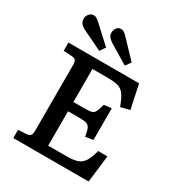

<svg xmlns="http://www.w3.org/2000/svg" viewBox="-216 -1081 1130 1219"><g transform="rotate(30 349.0 -471.0)"><path d="M66 0V-60L129 -64Q147 -65 155 -75Q163 -85 163 -115V-589Q163 -614 156 -624.5Q149 -635 127 -636L66 -640V-700H584L621 -526L555 -509Q535 -564 516 -590Q497 -616 468.5 -623.5Q440 -631 392 -631H282V-389H368Q401 -389 416.5 -394Q432 -399 440 -416Q448 -433 458 -470L513 -476V-244L457 -235Q451 -274 442.5 -292.5Q434 -311 416.5 -316Q399 -321 366 -321H282V-69H419Q469 -69 497.5 -79.5Q526 -90 543 -117.5Q560 -145 574 -198H642L618 0ZM449 -752 315 -833Q294 -846 282.5 -859Q271 -872 271 -893Q271 -911 282 -926.5Q293 -942 315 -942Q334 -942 357 -917L477 -791ZM262 -752 119 -821Q98 -831 86 -845Q74 -859 74 -881Q74 -900 87.5 -915.5Q101 -931 121 -931Q131 -931 140.5 -925Q150 -919 164 -907L289 -792Z"/></g></svg>

Font: Literata 7pt Medium
Style: Regular
Weight: 500
Designer: Latin by Veronika Burian and Jose Scaglione. Greek by Irene Vlachou. Cyrillic by Vera Evstafieva.
Foundry: TypeTogether
Version: Version 3.002